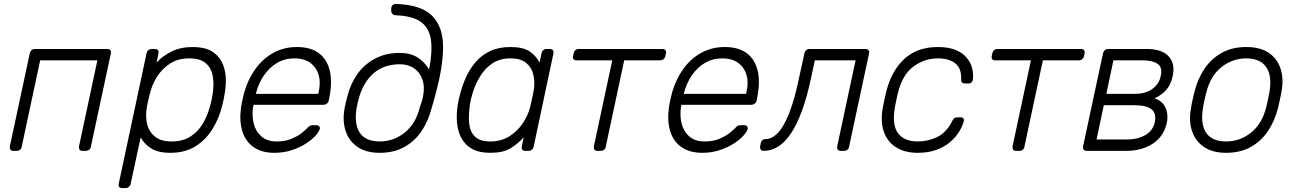

<svg xmlns="http://www.w3.org/2000/svg" viewBox="-20 -770 6616 980"><path d="M48 0Q38 0 33.5 -6Q29 -12 30 -22L132 -498Q134 -508 141 -514Q148 -520 158 -520H528Q538 -520 543 -514Q548 -508 546 -498L444 -22Q443 -12 435.5 -6Q428 0 418 0H401Q391 0 386.5 -6Q382 -12 383 -22L477 -462H185L91 -22Q90 -12 82.5 -6Q75 0 65 0Z M603 190Q593 190 588.5 184Q584 178 586 168L728 -498Q730 -508 737 -514Q744 -520 754 -520H771Q781 -520 786 -514Q791 -508 789 -498L779 -451Q811 -485 856.5 -507.5Q902 -530 964 -530Q1023 -530 1058.5 -509.5Q1094 -489 1111.5 -455Q1129 -421 1132 -379Q1135 -337 1127 -293Q1125 -278 1121 -260Q1117 -242 1113 -227Q1099 -169 1066.5 -114.5Q1034 -60 980.5 -25Q927 10 849 10Q787 10 751 -13Q715 -36 698 -69L647 168Q645 178 637.5 184Q630 190 620 190ZM855 -48Q914 -48 953.5 -74Q993 -100 1017 -142Q1041 -184 1053 -232Q1057 -247 1060 -260Q1063 -273 1065 -288Q1073 -336 1066.5 -378Q1060 -420 1032 -446Q1004 -472 945 -472Q888 -472 847 -445Q806 -418 781 -377.5Q756 -337 746 -296Q742 -281 736.5 -257Q731 -233 729 -218Q722 -178 730.5 -139Q739 -100 769.5 -74Q800 -48 855 -48Z M1380 10Q1316 10 1274.5 -19Q1233 -48 1217 -100Q1201 -152 1210 -220Q1212 -235 1217.5 -260Q1223 -285 1227 -300Q1247 -368 1285 -420Q1323 -472 1376.5 -501Q1430 -530 1495 -530Q1565 -530 1607 -499Q1649 -468 1663 -410Q1677 -352 1661 -272L1658 -257Q1656 -247 1648 -241Q1640 -235 1630 -235H1274Q1274 -235 1273.5 -231Q1273 -227 1272 -225Q1265 -180 1275 -139.5Q1285 -99 1314.5 -73.5Q1344 -48 1392 -48Q1435 -48 1466.5 -61Q1498 -74 1518 -89.5Q1538 -105 1545 -113Q1557 -126 1562.5 -128.5Q1568 -131 1579 -131H1595Q1604 -131 1609 -125.5Q1614 -120 1612 -111Q1608 -97 1589.5 -76.5Q1571 -56 1539.5 -36Q1508 -16 1467.5 -3Q1427 10 1380 10ZM1286 -291H1604L1605 -295Q1618 -345 1607 -385Q1596 -425 1564.5 -448.5Q1533 -472 1483 -472Q1433 -472 1393.5 -448.5Q1354 -425 1327 -385Q1300 -345 1287 -295Z M1918 10Q1849 10 1805 -20Q1761 -50 1744 -102Q1727 -154 1739 -218Q1741 -226 1743 -236.5Q1745 -247 1748 -259Q1751 -271 1754 -282Q1770 -344 1805 -393Q1840 -442 1894.5 -471Q1949 -500 2021 -500Q2073 -500 2110 -477.5Q2147 -455 2170 -415Q2188 -507 2179.5 -567Q2171 -627 2128.5 -658Q2086 -689 2000 -692Q1990 -692 1983.5 -698.5Q1977 -705 1977 -714V-727Q1977 -737 1983.5 -743.5Q1990 -750 2000 -750Q2128 -746 2184.5 -690.5Q2241 -635 2241.5 -532Q2242 -429 2201 -282Q2198 -271 2192.5 -250Q2187 -229 2183 -218Q2167 -154 2132.5 -102Q2098 -50 2044.5 -20Q1991 10 1918 10ZM1918 -48Q1989 -48 2045.5 -93Q2102 -138 2123 -223Q2127 -234 2132 -250Q2137 -266 2139 -277Q2149 -326 2136.5 -363Q2124 -400 2094 -421Q2064 -442 2021 -442Q1943 -442 1891 -399.5Q1839 -357 1814 -277Q1810 -265 1806.5 -249.5Q1803 -234 1801 -223Q1786 -138 1816 -93Q1846 -48 1918 -48Z M2482 10Q2424 10 2388 -11Q2352 -32 2334 -67Q2316 -102 2312.5 -145Q2309 -188 2316 -232Q2318 -247 2321 -260Q2324 -273 2328 -288Q2339 -332 2358 -374.5Q2377 -417 2407 -452.5Q2437 -488 2481 -509Q2525 -530 2585 -530Q2651 -530 2684 -507Q2717 -484 2734 -451L2744 -498Q2746 -508 2753 -514Q2760 -520 2770 -520H2787Q2797 -520 2802 -514Q2807 -508 2805 -498L2704 -22Q2702 -12 2695 -6Q2688 0 2678 0H2661Q2651 0 2646 -6Q2641 -12 2643 -22L2653 -69Q2622 -35 2585 -12.5Q2548 10 2482 10ZM2482 -48Q2539 -48 2581 -75Q2623 -102 2649.5 -142.5Q2676 -183 2686 -224Q2690 -239 2695 -263Q2700 -287 2703 -302Q2711 -342 2704 -381Q2697 -420 2669 -446Q2641 -472 2585 -472Q2531 -472 2492.5 -446Q2454 -420 2429 -378Q2404 -336 2390 -288Q2386 -273 2383 -260Q2380 -247 2378 -232Q2371 -184 2374.5 -142Q2378 -100 2403 -74Q2428 -48 2482 -48Z M3029 0Q3019 0 3014.5 -6Q3010 -12 3011 -22L3105 -462H2922Q2912 -462 2907.5 -468Q2903 -474 2905 -484L2908 -498Q2910 -508 2917 -514Q2924 -520 2934 -520H3361Q3371 -520 3376 -514Q3381 -508 3379 -498L3376 -484Q3374 -474 3366.5 -468Q3359 -462 3349 -462H3166L3072 -22Q3071 -12 3063.5 -6Q3056 0 3046 0Z M3564 10Q3500 10 3458.5 -19Q3417 -48 3401 -100Q3385 -152 3394 -220Q3396 -235 3401.5 -260Q3407 -285 3411 -300Q3431 -368 3469 -420Q3507 -472 3560.5 -501Q3614 -530 3679 -530Q3749 -530 3791 -499Q3833 -468 3847 -410Q3861 -352 3845 -272L3842 -257Q3840 -247 3832 -241Q3824 -235 3814 -235H3458Q3458 -235 3457.5 -231Q3457 -227 3456 -225Q3449 -180 3459 -139.5Q3469 -99 3498.5 -73.5Q3528 -48 3576 -48Q3619 -48 3650.5 -61Q3682 -74 3702 -89.5Q3722 -105 3729 -113Q3741 -126 3746.5 -128.5Q3752 -131 3763 -131H3779Q3788 -131 3793 -125.5Q3798 -120 3796 -111Q3792 -97 3773.5 -76.5Q3755 -56 3723.5 -36Q3692 -16 3651.5 -3Q3611 10 3564 10ZM3470 -291H3788L3789 -295Q3802 -345 3791 -385Q3780 -425 3748.5 -448.5Q3717 -472 3667 -472Q3617 -472 3577.5 -448.5Q3538 -425 3511 -385Q3484 -345 3471 -295Z M3878 0Q3868 0 3863 -6.5Q3858 -13 3860 -23L3863 -39Q3868 -60 3887 -60Q3919 -60 3949 -90Q3979 -120 4007 -189.5Q4035 -259 4059 -375L4086 -498Q4088 -508 4095 -514Q4102 -520 4112 -520H4398Q4408 -520 4413 -514Q4418 -508 4416 -498L4314 -22Q4313 -12 4305.5 -6Q4298 0 4288 0H4271Q4261 0 4256.5 -6Q4252 -12 4253 -22L4347 -462H4139L4119 -368Q4098 -271 4072 -201Q4046 -131 4015.5 -86.5Q3985 -42 3950.5 -21Q3916 0 3878 0Z M4664 10Q4599 10 4554.5 -17.5Q4510 -45 4491.5 -97Q4473 -149 4486 -220Q4489 -235 4494 -260Q4499 -285 4503 -300Q4529 -407 4595 -468.5Q4661 -530 4767 -530Q4822 -530 4858 -515Q4894 -500 4914.5 -475Q4935 -450 4942 -421.5Q4949 -393 4946 -366Q4945 -356 4939.5 -350Q4934 -344 4925 -344H4906Q4896 -344 4890.5 -348.5Q4885 -353 4886 -365Q4888 -422 4855.5 -447Q4823 -472 4767 -472Q4699 -472 4642.5 -430.5Q4586 -389 4563 -295Q4559 -280 4555 -260Q4551 -240 4548 -225Q4532 -131 4564 -89.5Q4596 -48 4664 -48Q4717 -48 4763.5 -70.5Q4810 -93 4839 -150Q4846 -163 4851 -167Q4856 -171 4866 -171H4884Q4893 -171 4897.5 -165Q4902 -159 4899 -149Q4891 -122 4873 -94Q4855 -66 4826.5 -42.5Q4798 -19 4757.5 -4.5Q4717 10 4664 10Z M5166 0Q5156 0 5151.5 -6Q5147 -12 5148 -22L5242 -462H5059Q5049 -462 5044.5 -468Q5040 -474 5042 -484L5045 -498Q5047 -508 5054 -514Q5061 -520 5071 -520H5498Q5508 -520 5513 -514Q5518 -508 5516 -498L5513 -484Q5511 -474 5503.5 -468Q5496 -462 5486 -462H5303L5209 -22Q5208 -12 5200.5 -6Q5193 0 5183 0Z M5526 0Q5516 0 5511.5 -6Q5507 -12 5508 -22L5610 -498Q5612 -508 5619 -514Q5626 -520 5636 -520H5833Q5910 -520 5944.5 -483Q5979 -446 5966 -384Q5957 -339 5933.5 -312Q5910 -285 5873 -268Q5902 -259 5917.5 -239Q5933 -219 5937 -194Q5941 -169 5936 -145Q5921 -74 5864.5 -37Q5808 0 5728 0ZM5577 -58H5732Q5786 -58 5825 -80Q5864 -102 5874 -145Q5884 -191 5857.5 -212Q5831 -233 5769 -233H5614ZM5627 -291H5775Q5826 -291 5861.5 -316Q5897 -341 5905 -384Q5914 -428 5887.5 -445Q5861 -462 5811 -462H5663Z M6238 10Q6169 10 6125 -20Q6081 -50 6064 -102Q6047 -154 6059 -218Q6061 -233 6067 -260Q6073 -287 6077 -302Q6093 -367 6127.5 -418.5Q6162 -470 6215.5 -500Q6269 -530 6341 -530Q6413 -530 6456.5 -500Q6500 -470 6516.5 -418.5Q6533 -367 6521 -302Q6518 -287 6512.5 -260Q6507 -233 6503 -218Q6487 -154 6452.5 -102Q6418 -50 6364.5 -20Q6311 10 6238 10ZM6238 -48Q6309 -48 6365.5 -93Q6422 -138 6443 -223Q6447 -238 6451.5 -260Q6456 -282 6459 -297Q6474 -383 6443 -427.5Q6412 -472 6341 -472Q6271 -472 6214.5 -427.5Q6158 -383 6137 -297Q6133 -282 6128 -260Q6123 -238 6121 -223Q6106 -138 6136 -93Q6166 -48 6238 -48Z"/></svg>

Font: Rubik Light
Style: Italic
Weight: 300
Italic angle: -12°
Designer: Hubert and Fischer
Foundry: Hubert and Fischer
Version: Version 2.300;gftools[0.9.30]